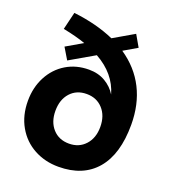

<svg xmlns="http://www.w3.org/2000/svg" viewBox="-146 -908 919 1030"><g transform="rotate(20 314.0 -392.5)"><path d="M31 -263Q31 -340 63.5 -401.5Q96 -463 153 -497.5Q210 -532 283 -532Q336 -532 376 -508.5Q416 -485 439 -447Q408 -556 295 -619L155 -538L116 -603L209 -657Q156 -676 80 -691L104 -791Q235 -776 337 -731L454 -799L492 -733L415 -688Q505 -627 550.5 -537Q596 -447 596 -331Q596 -163 520.5 -74.5Q445 14 305 14Q228 14 165.5 -20Q103 -54 67 -117Q31 -180 31 -263ZM316 -122Q373 -122 408.5 -161Q444 -200 444 -263Q444 -327 408.5 -366Q373 -405 316 -405Q258 -405 223 -366Q188 -327 188 -263Q188 -200 223 -161Q258 -122 316 -122Z"/></g></svg>

Font: Application
Style: Bold
Weight: 700
Designer: Wei Huang
Foundry: Wei Huang
Version: Version 0.012